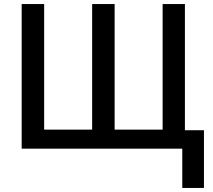

<svg xmlns="http://www.w3.org/2000/svg" viewBox="-20 -734 1052 948"><path d="M987 -91H893V-714H783V-94H546V-714H435V-94H198V-714H87V0H880V194H987Z"/></svg>

Font: Noto Sans Thai Medium
Style: Regular
Weight: 500
Designer: Monotype Design Team
Foundry: Monotype Imaging Inc.
Version: Version 1.901